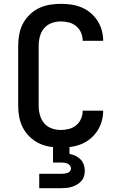

<svg xmlns="http://www.w3.org/2000/svg" viewBox="-20 -763 640 1003"><path d="M298 8Q268 8 238.5 3Q209 -2 182.5 -15Q156 -28 134.5 -49Q113 -70 99.5 -96Q86 -122 80.5 -151.5Q75 -181 75 -210V-525Q75 -554 80.5 -583.5Q86 -613 99.5 -639Q113 -665 134.5 -686Q156 -707 182.5 -720Q209 -733 238.5 -738Q268 -743 298 -743Q325 -743 352.5 -739Q380 -735 405.5 -724.5Q431 -714 452.5 -696Q474 -678 489 -655Q504 -632 511.5 -605Q519 -578 519 -550Q519 -550 519 -550Q519 -550 519 -550H412Q412 -550 412 -550Q412 -550 412 -550Q412 -572 403.5 -592Q395 -612 378.5 -626Q362 -640 340.5 -645.5Q319 -651 298 -651Q273 -651 249.5 -642.5Q226 -634 210.5 -615.5Q195 -597 188.5 -573Q182 -549 182 -525V-210Q182 -186 188.5 -162Q195 -138 210.5 -119.5Q226 -101 249.5 -92.5Q273 -84 298 -84Q319 -84 340.5 -89.5Q362 -95 378.5 -109Q395 -123 403.5 -143Q412 -163 412 -185Q412 -185 412 -185Q412 -185 412 -185H519Q519 -185 519 -185Q519 -185 519 -185Q519 -157 511.5 -130Q504 -103 489 -80Q474 -57 452.5 -39Q431 -21 405.5 -10.5Q380 0 352.5 4Q325 8 298 8ZM185 220V145H300Q308 145 316 144Q324 143 332 140.5Q340 138 345.5 131.5Q351 125 351 117Q351 109 345.5 102Q340 95 332.5 91.5Q325 88 316.5 87Q308 86 300 86H257V0H343V41Q359 44 374 51Q389 58 400.5 69.5Q412 81 417.5 96.5Q423 112 423 129Q423 143 419 157Q415 171 405.5 182Q396 193 383.5 200.5Q371 208 357 212.5Q343 217 328.5 218.5Q314 220 300 220Z"/></svg>

Font: Iosevka SS04 Semibold Extended
Style: Regular
Weight: 600
Width: 7
Monospace: yes
Designer: Belleve Invis
Foundry: Belleve Invis
Version: Version 19.0.0; ttfautohint (v1.8.4)